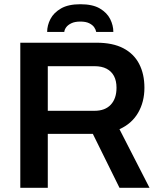

<svg xmlns="http://www.w3.org/2000/svg" viewBox="-20 -888 757 908"><path d="M76 0V-686H437Q513 -686 563 -660Q613 -634 638 -586Q663 -538 663 -473Q663 -406 633 -354.5Q603 -303 545 -277L687 0H545L419 -255H206V0ZM206 -364H427Q477 -364 504 -393Q531 -422 531 -473Q531 -506 519 -528.5Q507 -551 484 -563Q461 -575 427 -575H206ZM203 -737Q203 -768 218.5 -798Q234 -828 268.5 -848Q303 -868 360 -868Q418 -868 452 -848Q486 -828 501 -798Q516 -768 516 -737H435Q433 -748 425.5 -759Q418 -770 402 -778Q386 -786 360 -786Q334 -786 317.5 -778Q301 -770 293 -759Q285 -748 284 -737Z"/></svg>

Font: Archivo SemiBold
Style: Regular
Weight: 600
Designer: Hector Gatti
Foundry: Omnibus-Type
Version: Version 2.001